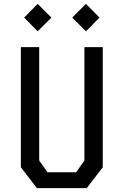

<svg xmlns="http://www.w3.org/2000/svg" viewBox="-20 -974 640 994"><path d="M171 0 88 -108V-730H183V-143L226 -82H374L417 -143V-730H512V-108L429 0ZM105 -883 175 -954 246 -883 175 -812ZM354 -883 425 -954 495 -883 425 -812Z"/></svg>

Font: Moralerspace Krypton JPDOC
Style: Regular
Weight: 400
Version: v0.0.6; ttfautohint (v1.8.4.7-5d5b-dirty) -l 6 -r 45 -G 200 